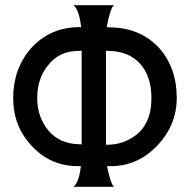

<svg xmlns="http://www.w3.org/2000/svg" viewBox="-20 -723 731 743"><path d="M664 -344Q664 -238 587 -158Q510 -78 403 -80H394Q408 -12 421 0H264Q286 -17 293 -80H288Q178 -78 104 -157Q31 -234 31 -343Q31 -456 99 -535Q173 -618 288 -618H294Q286 -687 264 -703H421Q406 -690 393 -618L403 -617Q522 -617 596 -537Q664 -460 664 -344ZM566 -343Q566 -428 522 -476.5Q478 -525 400 -526L390 -527V-163H400Q452 -164 496 -193Q566 -239 566 -343ZM296 -164V-527L284 -526Q208 -526 165 -469Q124 -419 124 -343Q124 -270 168 -217Q211 -167 284 -165Z"/></svg>

Font: GFS Complutum
Style: Regular
Weight: 400
Designer: George D. Matthiopoulos
Foundry: George D. Matthiopoulos
Version: Version 1.000